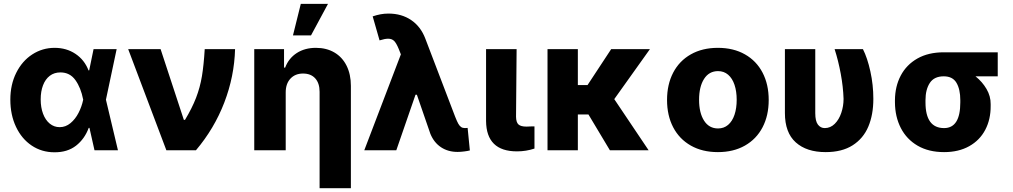

<svg xmlns="http://www.w3.org/2000/svg" viewBox="-20 -788 5313 1007"><path d="M34.2 -265.6Q34.2 -344.2 65.2 -406.2Q96.2 -468.3 149.4 -502.7Q202.6 -537.1 266.6 -537.1Q328.6 -537.1 375.7 -505.6Q422.9 -474.1 444.3 -418.9H447.8L470.7 -530.3H591.8L535.6 -265.1L598.6 0H475.6L449.2 -117.2H445.3Q423.8 -59.1 378.7 -23.9Q333.5 11.2 265.6 10.7Q199.2 10.7 146.5 -24.4Q93.8 -59.6 64 -122.6Q34.2 -185.5 34.2 -265.6ZM293 -121.1Q324.2 -121.1 349.6 -142.1Q375 -163.1 391.8 -195.8Q408.7 -228.5 416 -263.7L416.5 -265.1L416 -266.6Q404.3 -327.6 375.5 -367.9Q346.7 -408.2 296.9 -408.2Q264.2 -408.2 241 -390.4Q217.8 -372.6 205.6 -340.6Q193.4 -308.6 193.4 -266.6Q193.4 -224.6 205.8 -191.4Q218.3 -158.2 241 -139.6Q263.7 -121.1 293 -121.1Z M652.3 -530.3H822.3L944.3 -159.2H950.2Q987.3 -220.7 1008.3 -275.1Q1029.3 -329.6 1039.1 -388.4Q1048.8 -447.3 1053.7 -530.3H1212.9Q1209 -387.2 1156.5 -250.5Q1104 -113.8 1007.8 0H852.5Z M1478.5 0H1313.5V-530.3H1469.7V-433.6H1475.6Q1494.1 -482.4 1536.4 -509.8Q1578.6 -537.1 1636.7 -537.1Q1692.4 -537.1 1733.9 -512.7Q1775.4 -488.3 1797.9 -443.1Q1820.3 -397.9 1820.3 -337.9V199.2H1656.2V-306.6Q1656.2 -351.6 1633.3 -377Q1610.4 -402.3 1569.3 -402.3Q1528.3 -402.3 1503.4 -375.7Q1478.5 -349.1 1478.5 -303.7ZM1557.6 -767.6H1700.2L1611.3 -602.5H1516.6Z M2237.3 -85.9 2166.5 -291H2159.2L2058.6 0H1890.6L2082.5 -502.9L2071.3 -531.2Q2059.1 -561 2047.4 -573Q2035.6 -585 2015.6 -585Q1998.5 -585 1970.7 -576.2L1934.6 -702.1Q1956.5 -709.5 1976.1 -713.1Q1995.6 -716.8 2017.6 -716.8Q2086.4 -716.8 2136.7 -682.6Q2187 -648.4 2210.9 -585L2367.2 -175.8Q2377 -150.9 2383.8 -138.9Q2390.6 -127 2398.7 -121.6Q2406.7 -116.2 2418.9 -116.2Q2428.7 -116.2 2432.6 -117.2L2444.3 1Q2433.6 3.9 2414.8 6.3Q2396 8.8 2379.9 8.8Q2330.1 8.8 2293.2 -15.6Q2256.3 -40 2237.3 -85.9Z M2689.5 -530.3 2686.5 -175.8Q2687 -146 2699.5 -135Q2711.9 -124 2741.2 -124Q2760.7 -124 2767.6 -125H2783.2V-8.8Q2739.3 5.9 2691.4 5.9Q2530.8 5.9 2529.3 -153.3V-530.3Z M3010.7 -341.8H3061.5L3185.5 -530.3H3388.7L3201.7 -268.1L3381.8 0H3178.7L3066.4 -187.5H3010.7V0H2851.6V-530.3H3010.7Z M3478.5 -263.7Q3478.5 -345.2 3510.7 -407Q3543 -468.8 3603.3 -502.9Q3663.6 -537.1 3745.1 -537.1Q3826.7 -537.1 3887 -502.9Q3947.3 -468.8 3979.5 -407Q4011.7 -345.2 4011.7 -263.7Q4011.7 -182.1 3979.5 -120.4Q3947.3 -58.6 3887 -24.4Q3826.7 9.8 3745.1 9.8Q3663.6 9.8 3603.3 -24.4Q3543 -58.6 3510.7 -120.4Q3478.5 -182.1 3478.5 -263.7ZM3843.8 -264.6Q3843.8 -309.1 3832.3 -343.3Q3820.8 -377.4 3798.8 -396.2Q3776.9 -415 3746.1 -415Q3698.7 -415 3672.6 -374Q3646.5 -333 3646.5 -264.6Q3646.5 -196.3 3672.6 -155.3Q3698.7 -114.3 3746.1 -114.3Q3776.9 -114.3 3798.8 -133.1Q3820.8 -151.9 3832.3 -186Q3843.8 -220.2 3843.8 -264.6Z M4255.9 -530.3V-194.3Q4255.9 -152.8 4269.8 -134.5Q4283.7 -116.2 4305.7 -116.2Q4335.4 -116.2 4357.9 -138.4Q4380.4 -160.6 4392.3 -196Q4404.3 -231.4 4404.3 -269.5Q4402.3 -332.5 4389.6 -400.9Q4377 -469.2 4357.4 -530.3H4505.9Q4529.3 -484.4 4544.9 -413.6Q4560.5 -342.8 4560.5 -269.5Q4560.5 -186.5 4534.2 -124Q4507.8 -61.5 4451.9 -25.9Q4396 9.8 4310.5 9.8Q4210.4 9.8 4153.6 -41.3Q4096.7 -92.3 4096.7 -195.3V-530.3Z M4929.7 -513.7H5212.9V-387.7H5096.2Q5131.8 -359.4 5154.1 -321.3Q5176.3 -283.2 5175.8 -242.2V-232.4Q5176.3 -162.1 5147.5 -107.2Q5118.7 -52.2 5063.2 -21.2Q5007.8 9.8 4931.6 9.8Q4850.6 9.8 4792.7 -23.9Q4734.9 -57.6 4704.6 -116.7Q4674.3 -175.8 4673.8 -251V-262.7Q4674.3 -335 4704.3 -391.8Q4734.4 -448.7 4791.7 -481.2Q4849.1 -513.7 4929.7 -513.7ZM4931.6 -116.2Q5016.6 -116.2 5016.6 -251V-262.7Q5016.6 -319.3 4996.6 -353.5Q4976.6 -387.7 4929.7 -387.7Q4879.4 -387.7 4856.7 -353Q4834 -318.4 4834 -262.7V-251Q4834 -116.2 4931.6 -116.2Z"/></svg>

Font: Pretendard GOV ExtraBold
Style: Regular
Weight: 800
Designer: Base glyphs from Inter by Rasmus Andersson; Hangeul glyphs from Noto Sans CJK(Source Han Sans) by Jang Soo-young and Kan
Foundry: Kil Hyung-jin
Version: Version 1.309